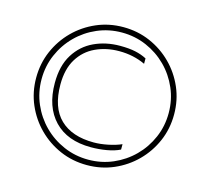

<svg xmlns="http://www.w3.org/2000/svg" viewBox="-97 -769 978 893"><g transform="rotate(15 392.0 -322.0)"><path d="M392 10Q323 10 263 -16Q203 -42 157.5 -87.5Q112 -133 86 -193Q60 -253 60 -322Q60 -391 86 -451Q112 -511 157.5 -556.5Q203 -602 263 -628Q323 -654 392 -654Q461 -654 521 -628Q581 -602 626.5 -556.5Q672 -511 698 -451Q724 -391 724 -322Q724 -253 698 -193Q672 -133 626.5 -87.5Q581 -42 521 -16Q461 10 392 10ZM392 -16Q455 -16 510.5 -40Q566 -64 608 -106Q650 -148 674 -203.5Q698 -259 698 -322Q698 -385 674 -440.5Q650 -496 608 -538Q566 -580 510.5 -604Q455 -628 392 -628Q329 -628 273.5 -604Q218 -580 176 -538Q134 -496 110 -440.5Q86 -385 86 -322Q86 -259 110 -203.5Q134 -148 176 -106Q218 -64 273.5 -40Q329 -16 392 -16ZM389 -75Q275 -75 212.5 -140.5Q150 -206 150 -321Q150 -404 184 -458.5Q218 -513 274.5 -539.5Q331 -566 399 -566Q443 -566 473 -559.5Q503 -553 528 -540V-514Q471 -541 402 -541Q340 -541 288.5 -517Q237 -493 207 -444Q177 -395 177 -321Q177 -210 234 -155Q291 -100 396 -100Q428 -100 464.5 -107.5Q501 -115 528 -127V-101Q502 -88 465 -81.5Q428 -75 389 -75Z"/></g></svg>

Font: Kanit Thin
Style: Regular
Weight: 250
Designer: Katatrad Team
Foundry: CadsonDemak
Version: Version 2.000; ttfautohint (v1.8.3)